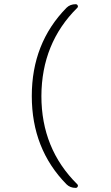

<svg xmlns="http://www.w3.org/2000/svg" viewBox="-20 -790 540 935"><path d="M348.6 125Q321.3 125 303.7 107.4Q134.8 -64.5 134.8 -322.3Q134.8 -580.1 303.7 -752Q321.3 -769.5 348.6 -769.5Q355.5 -769.5 358.4 -763.2Q361.3 -756.8 356.4 -752Q182.6 -580.1 181.6 -322.3Q181.6 -65.4 356.4 107.4Q361.3 112.3 358.4 118.7Q355.5 125 348.6 125Z"/></svg>

Font: Rounded-L Mgen+ 1m light
Style: Regular
Weight: 200
Designer: [Source Han Sans]
Ryoko NISHIZUKA  (kana & ideographs); Paul D. Hunt (Latin, Greek & Cyrillic); Wenlong ZHANG  (bopomofo
Version: Version 1.059.20150602